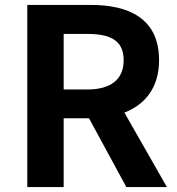

<svg xmlns="http://www.w3.org/2000/svg" viewBox="-20 -761 722 781"><path d="M91 0H239V-280H342L494 0H659L486 -303C571 -336 627 -405 627 -516C627 -686 504 -741 349 -741H91ZM239 -397V-623H335C430 -623 483 -596 483 -516C483 -437 430 -397 335 -397Z"/></svg>

Font: Noto Sans JP
Style: Bold
Weight: 700
Designer: Ryoko NISHIZUKA  (kana, bopomofo & ideographs); Paul D. Hunt (Latin, Greek & Cyrillic); Sandoll Communications , Soo-you
Foundry: Adobe
Version: Version 2.002;hotconv 1.0.116;makeotfexe 2.5.65601